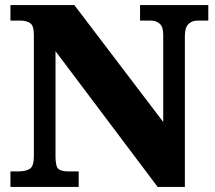

<svg xmlns="http://www.w3.org/2000/svg" viewBox="-20 -734 846 754"><path d="M21 0V-61H54Q81 -61 97 -71Q113 -81 113 -121V-597Q113 -634 98 -643.5Q83 -653 63 -653H21V-714H272L621 -255V-597Q621 -629 607 -641Q593 -653 573 -653H530V-714H798V-653H755Q733 -653 719.5 -639Q706 -625 706 -593V0H599L198 -533V-121Q198 -81 209 -71Q220 -61 246 -61H289V0Z"/></svg>

Font: Noto Serif Devanagari Black
Style: Regular
Weight: 900
Designer: Universal Thirst, Indian Type Foundry and the Monotype Design Team
Foundry: Monotype Imaging Inc.
Version: Version 2.004; ttfautohint (v1.8.4.7-5d5b)